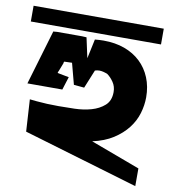

<svg xmlns="http://www.w3.org/2000/svg" viewBox="-79 -622 688 780"><g transform="rotate(10 265.5 -232.0)"><path d="M340 -336Q321 -344 306 -344Q297 -344 288 -341L257 -265L214 -269L191 -356L159 -355Q157 -353 157 -348L143 -312Q141 -310 141.5 -308.5Q142 -307 140 -305L188 -296L171 -242H27L94 -468H98Q104 -468 109 -469H191Q202 -469 212.5 -469Q223 -469 231 -468L249 -385L266 -465Q275 -466 284 -466.5Q293 -467 302 -467Q350 -467 388.5 -453Q427 -439 454.5 -413Q482 -387 497 -350.5Q512 -314 512 -270Q512 -237 502 -203.5Q492 -170 469.5 -141Q447 -112 412 -89.5Q377 -67 327 -56L531 20V93L56 -48L48 -180L77 -177Q97 -175 120 -174Q143 -173 167 -173Q197 -173 233.5 -174Q270 -175 302 -184Q334 -193 356 -212.5Q378 -232 378 -268Q378 -291 366 -308.5Q354 -326 340 -336ZM534 -557V-492H-3V-557Z"/></g></svg>

Font: Shorif Bongobondhu ANSI V1
Style: Regular
Weight: 400
Designer: Shorif Uddin Shishir, Shorif art & Design, e-mail : shorifart@gmail.com, facebook : Shorif2001
Foundry: Lipighor Font Foundry
Version: Designed by Shorif Uddin Shishir | Developed by Niladri Shek